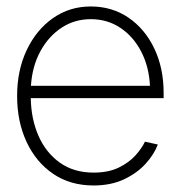

<svg xmlns="http://www.w3.org/2000/svg" viewBox="-20 -565 560 597"><path d="M271 11.7Q198.2 11.7 145 -24.7Q91.8 -61 62.5 -124Q33.2 -187 33.2 -266.6Q33.2 -346.2 63 -409.2Q92.8 -472.2 144.5 -508.5Q196.3 -544.9 262.2 -544.9Q328.6 -544.9 379.6 -510Q430.7 -475.1 459.7 -414.3Q488.8 -353.5 488.8 -275.9V-259.8H75.7Q76.7 -195.3 99.6 -142.8Q122.6 -90.3 166 -59.3Q209.5 -28.3 271 -28.3Q316.9 -28.3 349.1 -43.9Q381.3 -59.6 401.4 -82Q421.4 -104.5 430.7 -124.5L470.7 -115.7Q459.5 -85.4 433.1 -56.2Q406.7 -26.9 366 -7.6Q325.2 11.7 271 11.7ZM76.2 -298.3H446.3Q443.4 -357.4 419.2 -404.3Q395 -451.2 354.5 -478.3Q314 -505.4 262.2 -505.4Q211.9 -505.4 171.4 -478.8Q130.9 -452.1 105.5 -405.5Q80.1 -358.9 76.2 -298.3Z"/></svg>

Font: Inter Display Extra Light
Style: Regular
Weight: 200
Designer: Rasmus Andersson
Foundry: rsms
Version: Version 4.000;git-4fc901f